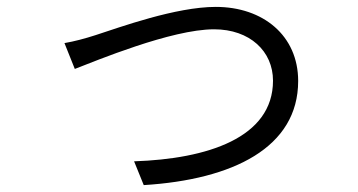

<svg xmlns="http://www.w3.org/2000/svg" viewBox="-20 -522 1040 557"><path d="M167 -397 197 -322C257 -345 477 -437 601 -437C705 -437 772 -373 772 -288C772 -122 581 -61 369 -54L397 15C656 -1 845 -94 845 -287C845 -419 743 -502 606 -502C490 -502 328 -443 257 -420C226 -410 196 -402 167 -397Z"/></svg>

Font: Genne Gothic Normal
Style: Regular
Weight: 350
Designer: Ryoko NISHIZUKA (kana & ideographs); Paul D. Hunt (Latin, Greek & Cyrillic); Wenlong ZHANG (bopomofo); Sandoll Communica
Foundry: Adobe Systems Incorporated
Version: Version 1.004;PS 1.004;hotconv 16.6.51;makeotf.lib2.5.65220